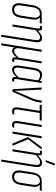

<svg xmlns="http://www.w3.org/2000/svg" viewBox="1098 -1832 920 3155"><g transform="rotate(90 1557.5 -255.0)"><path d="M137 6Q78 6 51.5 -33Q25 -72 37 -146L65 -329Q77 -402 112.5 -441.5Q148 -481 205 -481H363Q368 -481 367 -475L363 -455Q362 -448 358 -448L268 -450V-449Q289 -433 298.5 -403Q308 -373 300 -324L271 -138Q260 -65 227 -29.5Q194 6 137 6ZM140 -28Q181 -28 204.5 -54.5Q228 -81 237 -139L267 -329Q276 -381 264.5 -408Q253 -435 229 -450H201Q161 -450 135 -420Q109 -390 99 -330L71 -146Q62 -87 79 -57.5Q96 -28 140 -28Z M557 185Q551 185 552 179L636 -355Q644 -406 634.5 -430Q625 -454 594 -454Q566 -454 535 -431.5Q504 -409 471 -374L474 -408Q504 -440 538 -463.5Q572 -487 606 -487Q648 -487 664.5 -457Q681 -427 670 -358L586 179Q585 185 579 185ZM387 0Q382 0 383 -6L447 -409Q452 -436 448 -445Q444 -454 430 -454Q426 -454 420.5 -452.5Q415 -451 409 -449Q404 -448 405 -454L408 -476Q409 -480 411 -481Q413 -482 415 -483Q422 -485 430 -486Q438 -487 445 -487Q469 -487 477.5 -470Q486 -453 481 -418L477 -397V-386L417 -6Q416 0 412 0Z M698 185Q692 185 693 179L797 -475Q798 -481 803 -481H827Q833 -481 831 -475L776 -125Q768 -78 779 -53Q790 -28 817 -28Q844 -28 871.5 -49Q899 -70 928 -102L988 -475Q989 -481 993 -481H1017Q1022 -481 1021 -475L957 -72Q953 -45 957.5 -36Q962 -27 974 -27Q980 -27 984.5 -28.5Q989 -30 994 -31Q999 -32 998 -25L996 -5Q995 1 988 2Q981 4 975 5Q969 6 963 6Q941 6 930 -9Q919 -24 926 -66H925Q896 -34 868.5 -14Q841 6 812 6Q791 6 778.5 -6Q766 -18 761 -36L726 179Q725 185 721 185Z M1125 6Q1085 6 1068 -24Q1051 -54 1061 -122L1096 -350Q1109 -426 1139 -456.5Q1169 -487 1215 -487Q1241 -487 1267 -475.5Q1293 -464 1315 -445L1308 -413Q1287 -433 1263 -443.5Q1239 -454 1217 -454Q1195 -454 1178.5 -444.5Q1162 -435 1149.5 -412Q1137 -389 1130 -346L1095 -124Q1087 -71 1098 -49.5Q1109 -28 1136 -28Q1163 -28 1195 -50.5Q1227 -73 1259 -112L1256 -77Q1222 -36 1190 -15Q1158 6 1125 6ZM1286 6Q1236 6 1247 -63L1251 -88L1250 -93L1302 -427L1307 -439L1313 -475Q1314 -481 1318 -481H1340Q1345 -481 1344 -475L1281 -72Q1277 -49 1280.5 -38Q1284 -27 1297 -27Q1303 -27 1308.5 -28.5Q1314 -30 1320 -32Q1324 -33 1322 -26L1319 -6Q1318 -1 1313 2Q1307 3 1300.5 4.5Q1294 6 1286 6Z M1451 0Q1446 0 1446 -5L1418 -475Q1417 -481 1422 -481H1449Q1453 -481 1453 -476L1468 -161Q1470 -130 1471.5 -100Q1473 -70 1473 -37H1474Q1486 -70 1499 -101Q1512 -132 1526 -163L1579 -287Q1594 -320 1603 -345.5Q1612 -371 1618.5 -397Q1625 -423 1630 -455L1633 -475Q1634 -481 1638 -481H1664Q1669 -481 1667 -475L1665 -454Q1659 -417 1652.5 -390Q1646 -363 1635.5 -335.5Q1625 -308 1608 -271L1490 -4Q1489 0 1484 0Z M1806 6Q1781 6 1766 -4.5Q1751 -15 1746.5 -38.5Q1742 -62 1747 -100L1802 -448H1706Q1701 -448 1702 -454L1706 -476Q1707 -481 1711 -481H1958Q1964 -481 1963 -474L1959 -454Q1958 -448 1953 -448H1837L1781 -95Q1776 -56 1784.5 -41.5Q1793 -27 1815 -27Q1826 -27 1837.5 -29.5Q1849 -32 1857 -34Q1862 -36 1862 -31L1857 -7Q1857 -3 1852 -1Q1844 2 1831.5 4Q1819 6 1806 6Z M2027 6Q2004 6 1990 -4.5Q1976 -15 1971.5 -37.5Q1967 -60 1972 -97L2032 -475Q2033 -481 2039 -481H2062Q2069 -481 2067 -475L2006 -95Q2000 -56 2008.5 -41.5Q2017 -27 2037 -27Q2048 -27 2056.5 -29Q2065 -31 2073 -33Q2080 -36 2079 -28L2075 -7Q2074 -2 2071 -1Q2062 2 2051 4Q2040 6 2027 6Z M2342 0Q2339 0 2338 -3L2235 -250Q2232 -256 2237 -262L2397 -478Q2400 -481 2403 -481H2432Q2439 -481 2433 -475L2270 -256L2373 -7Q2375 0 2368 0ZM2149 0Q2142 0 2143 -6L2218 -475Q2219 -481 2225 -481H2248Q2254 -481 2252 -475L2178 -6Q2177 0 2171 0Z M2608 185Q2602 185 2603 179L2687 -355Q2695 -406 2685.5 -430Q2676 -454 2645 -454Q2617 -454 2586 -431.5Q2555 -409 2522 -374L2525 -408Q2555 -440 2589 -463.5Q2623 -487 2657 -487Q2699 -487 2715.5 -457Q2732 -427 2721 -358L2637 179Q2636 185 2630 185ZM2438 0Q2433 0 2434 -6L2498 -409Q2503 -436 2499 -445Q2495 -454 2481 -454Q2477 -454 2471.5 -452.5Q2466 -451 2460 -449Q2455 -448 2456 -454L2459 -476Q2460 -480 2462 -481Q2464 -482 2466 -483Q2473 -485 2481 -486Q2489 -487 2496 -487Q2520 -487 2528.5 -470Q2537 -453 2532 -418L2528 -397V-386L2468 -6Q2467 0 2463 0ZM2618 -546Q2615 -546 2614.5 -548Q2614 -550 2615 -554L2665 -689Q2666 -692 2668 -693.5Q2670 -695 2673 -695H2696Q2699 -695 2700 -693Q2701 -691 2699 -687L2644 -552Q2642 -546 2635 -546Z M2885 6Q2826 6 2799.5 -33Q2773 -72 2785 -146L2813 -329Q2825 -402 2860.5 -441.5Q2896 -481 2953 -481H3111Q3116 -481 3115 -475L3111 -455Q3110 -448 3106 -448L3016 -450V-449Q3037 -433 3046.5 -403Q3056 -373 3048 -324L3019 -138Q3008 -65 2975 -29.5Q2942 6 2885 6ZM2888 -28Q2929 -28 2952.5 -54.5Q2976 -81 2985 -139L3015 -329Q3024 -381 3012.5 -408Q3001 -435 2977 -450H2949Q2909 -450 2883 -420Q2857 -390 2847 -330L2819 -146Q2810 -87 2827 -57.5Q2844 -28 2888 -28Z"/></g></svg>

Font: Sofia Sans Extra Condensed ExtraLight
Style: Italic
Weight: 250
Italic angle: -9°
Version: Version 4.100